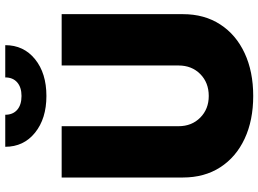

<svg xmlns="http://www.w3.org/2000/svg" viewBox="-148 -836 993 738"><g transform="rotate(-90 349.0 -467.5)"><path d="M465.8 -727.5H663.1V-261.7Q663.1 -178.7 623.5 -117.9Q584 -57.1 513.2 -24.2Q442.4 8.8 348.6 8.8Q254.9 8.8 184.3 -24.2Q113.8 -57.1 74.5 -117.9Q35.2 -178.7 35.2 -261.7V-727.5H232.4V-278.3Q232.4 -227.5 265.4 -194.8Q298.3 -162.1 348.6 -162.1Q399.9 -162.1 432.9 -194.8Q465.8 -227.5 465.8 -278.3ZM348.6 -786.1Q261.7 -786.1 207.5 -829.8Q153.3 -873.5 153.3 -944.3H276.4Q276.4 -915 295.4 -898.4Q314.5 -881.8 348.6 -881.8Q381.8 -881.8 400.9 -898.4Q419.9 -915 419.9 -944.3H543.9Q543.9 -873.5 490 -829.8Q436 -786.1 348.6 -786.1Z"/></g></svg>

Font: Inter Tight Black
Style: Regular
Weight: 900
Designer: Rasmus Andersson
Foundry: rsms
Version: Version 3.004; ttfautohint (v1.8.4.7-5d5b)